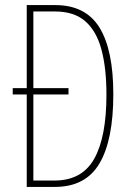

<svg xmlns="http://www.w3.org/2000/svg" viewBox="-20 -827 519 754"><path d="M197 -807Q316 -807 370.5 -719Q425 -631 425 -457Q425 -277 370.5 -185Q316 -93 196 -93H85V-456H30V-481H85V-807ZM195 -782H111V-481H249V-456H111V-118H194Q302 -118 350 -203.5Q398 -289 398 -455Q398 -559 378.5 -632Q359 -705 315 -743.5Q271 -782 195 -782Z"/></svg>

Font: Noto Sans Kannada UI ExtraCondensed Thin
Style: Regular
Weight: 100
Width: 2
Designer: Jelle Bosma - Monotype Design Team
Foundry: Monotype Imaging Inc.
Version: Version 2.005; ttfautohint (v1.8.4.7-5d5b)